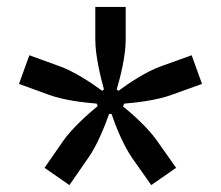

<svg xmlns="http://www.w3.org/2000/svg" viewBox="-20 -630 640 556"><path d="M235 -172C261 -208 283 -264 296 -300H303C315 -264 338 -208 363 -172L418 -94L490 -144L435 -222C410 -258 366 -298 336 -322L340 -330C378 -333 435 -340 476 -355L565 -387L535 -470L446 -438C404 -423 354 -390 323 -367L318 -371C329 -408 344 -469 344 -515V-610H256V-515C256 -469 271 -408 281 -371L276 -367C245 -390 195 -423 153 -438L65 -470L35 -387L123 -355C164 -340 222 -333 260 -330L263 -323C234 -299 189 -259 163 -222L109 -144L181 -94Z"/></svg>

Font: Tekne LDO
Style: Regular
Weight: 400
Monospace: yes
Designer: Alessio Laiso, Mario Rullo, Paolo Rosset
Foundry: Alessio Laiso
Version: Version 1.000;hotconv 1.0.109;makeotfexe 2.5.65596